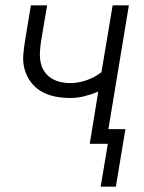

<svg xmlns="http://www.w3.org/2000/svg" viewBox="-20 -540 540 721"><path d="M415 161H358L385 0H317L349 -196Q323 -185 296.5 -178.5Q270 -172 244 -172Q215 -172 187 -177.5Q159 -183 135.5 -196.5Q112 -210 96 -231.5Q80 -253 72.5 -279.5Q65 -306 67.5 -335Q70 -364 75 -393L96 -520H157L134 -384Q131 -364 130 -344.5Q129 -325 132.5 -306.5Q136 -288 146 -272.5Q156 -257 171.5 -247Q187 -237 205.5 -232.5Q224 -228 243 -228Q274 -228 304.5 -238.5Q335 -249 361 -269L403 -520H464L387 -55H451Z"/></svg>

Font: Iosevka Term Curly Lt Obl
Style: Regular
Weight: 300
Italic angle: -9°
Designer: Belleve Invis
Foundry: Belleve Invis
Version: Version 32.3.0